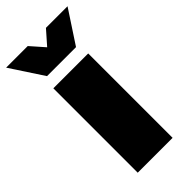

<svg xmlns="http://www.w3.org/2000/svg" viewBox="-277 -824 880 880"><g transform="rotate(-45 163.0 -383.5)"><path d="M50 0V-547H276V0ZM69 -607 -36 -767H104L163 -700L222 -767H362L257 -607Z"/></g></svg>

Font: Montserrat Black
Style: Regular
Weight: 900
Designer: Julieta Ulanovsky
Foundry: Julieta Ulanovsky
Version: Version 9.000; ttfautohint (v1.8.4.7-5d5b)